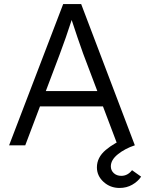

<svg xmlns="http://www.w3.org/2000/svg" viewBox="-20 -720 719 951"><path d="M25 0 293 -700H382L648 0H563L490 -193H178L105 0ZM275 -449 207 -269H462L392 -454Q380 -487 364 -534Q348 -581 335 -621Q321 -578 306 -534.5Q291 -491 275 -449ZM572 211Q526 211 493 181Q460 151 460 109Q460 60 503.5 23Q547 -14 611 -38L647 0Q599 16 564 44Q529 72 529 104Q529 124 543.5 137.5Q558 151 581 151Q612 151 634 123L679 155Q663 179 635 195Q607 211 572 211Z"/></svg>

Font: Lexend Deca Light
Style: Regular
Weight: 300
Designer: Bonnie Shaver-Troup, Thomas Jockin
Foundry: Lexend
Version: Version 1.008; ttfautohint (v1.8.4.7-5d5b)